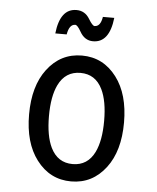

<svg xmlns="http://www.w3.org/2000/svg" viewBox="-53 -791 693 846"><g transform="rotate(5 293.0 -368.0)"><path d="M167 -633.8Q179.2 -744.6 251.5 -744.6Q289.1 -744.6 309.6 -710.4Q327.1 -681.2 336.4 -681.2Q362.8 -681.2 369.6 -724.6H419.9Q407.7 -613.8 335.4 -613.8Q297.9 -613.8 276.9 -651.4Q261.2 -679.2 251.5 -679.2Q225.1 -679.2 217.3 -633.8ZM390.1 -129.9Q415 -181.2 415 -268.6Q415 -356 390.1 -407.2Q359.4 -470.2 293 -470.2Q226.6 -470.2 195.8 -407.2Q170.9 -356 170.9 -268.6Q170.9 -181.2 195.8 -129.9Q226.6 -66.9 293 -66.9Q359.4 -66.9 390.1 -129.9ZM139.6 -68.4Q83 -143.1 83 -268.6Q83 -394 139.6 -468.8Q198.7 -546.9 293 -546.9Q387.2 -546.9 446.3 -468.8Q502.9 -394 502.9 -268.6Q502.9 -143.1 446.3 -68.4Q387.2 9.8 293 9.8Q198.7 9.8 139.6 -68.4Z"/></g></svg>

Font: Consola Mono
Style: Book
Weight: 400
Monospace: yes
Designer: Wojciech Kalinowski "wmk69" (wmk69@o2.pl)
Foundry: Wojciech Kalinowski "wmk69" (wmk69@o2.pl)
Version: Version 2.1.0